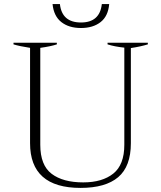

<svg xmlns="http://www.w3.org/2000/svg" viewBox="-20 -909 789 939"><path d="M237 -889H273Q283 -799 376 -799Q468 -799 478 -889H514Q509 -830 472 -801Q435 -772 376 -772Q317 -772 280 -801Q243 -830 237 -889ZM127 -209V-675Q75 -683 46 -692V-700H258V-692Q228 -682 177 -675V-201Q177 -101 232.5 -59Q288 -17 387 -17Q480 -17 534 -60Q588 -103 588 -201V-676Q540 -681 506 -692V-700H703V-692Q667 -681 620 -674V-209Q620 -95 558 -42.5Q496 10 374 10Q127 10 127 -209Z"/></svg>

Font: Trirong ExtraLight
Style: Regular
Weight: 275
Designer: Katatrad Team
Foundry: CadsonDemak
Version: Version 1.001